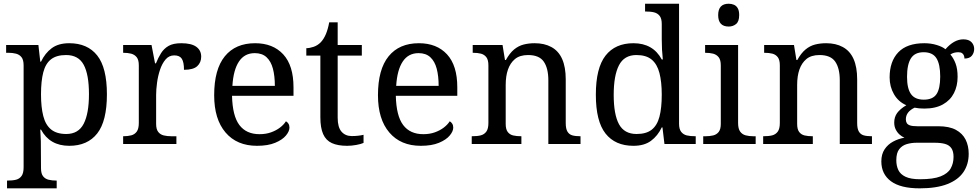

<svg xmlns="http://www.w3.org/2000/svg" viewBox="-20 -780 5309 1040"><path d="M287.1 240.2H18.1V198.2Q48.3 198.2 67.1 193.4Q85.9 188.5 96.9 173.1Q107.9 157.7 107.9 126V-425.8Q107.9 -455.6 96.7 -470Q85.4 -484.4 66.7 -489.3Q47.9 -494.1 25.9 -494.1H13.2V-536.1H188L198.2 -445.8H202.1Q224.1 -492.2 260.3 -519Q296.4 -545.9 355 -545.9Q454.1 -545.9 506.6 -479.5Q559.1 -413.1 559.1 -269Q559.1 -124 506.6 -57.1Q454.1 9.8 355 9.8Q249.5 9.8 202.1 -78.1H198.2Q200.2 -47.9 201.2 -15.9Q202.1 16.1 202.1 130.9Q202.1 160.6 213.4 174.8Q224.6 189 243.4 193.6Q262.2 198.2 287.1 198.2ZM338.9 -54.2Q404.8 -54.2 433.3 -109.6Q461.9 -165 461.9 -270Q461.9 -376.5 433.3 -429.2Q404.8 -481.9 337.9 -481.9Q286.1 -481.9 256.3 -458.7Q226.6 -435.5 214.4 -388.2Q202.1 -340.8 202.1 -269Q202.1 -199.7 214.4 -151.6Q226.6 -103.5 256.6 -78.9Q286.6 -54.2 338.9 -54.2Z M935.5 0H647V-42Q672.4 -42 690.9 -46.9Q709.5 -51.8 720.7 -67.1Q731.9 -82.5 731.9 -113.8V-425.8Q731.9 -455.6 720.5 -470Q709 -484.4 690.4 -489.3Q671.9 -494.1 647 -494.1V-536.1H800.8L819.8 -437H824.7Q836.9 -467.3 852.3 -491.9Q867.7 -516.6 892.8 -531.2Q918 -545.9 961.9 -545.9Q1016.6 -545.9 1043.2 -526.6Q1069.8 -507.3 1069.8 -473.1Q1069.8 -441.4 1048.3 -421.6Q1026.9 -401.9 976.6 -401.9Q976.6 -443.4 964.8 -461.7Q953.1 -480 923.8 -480Q895.5 -480 876.7 -457.8Q857.9 -435.5 846.7 -401.9Q835.4 -368.2 830.6 -331.5Q825.7 -294.9 825.7 -266.1V-108.9Q825.7 -79.6 837.2 -65.2Q848.6 -50.8 867.2 -46.4Q885.7 -42 907.7 -42H935.5Z M1372.1 9.8Q1263.2 9.8 1201.7 -62.3Q1140.1 -134.3 1140.1 -264.2Q1140.1 -404.3 1197.8 -475.1Q1255.4 -545.9 1361.8 -545.9Q1458.5 -545.9 1514.2 -485.6Q1569.8 -425.3 1569.8 -307.1V-261.2H1236.8Q1239.3 -152.3 1276.6 -102.8Q1314 -53.2 1385.7 -53.2Q1420.4 -53.2 1448.2 -63.2Q1476.1 -73.2 1496.6 -88.9Q1517.1 -104.5 1528.8 -123Q1536.1 -119.6 1542 -110.6Q1547.9 -101.6 1547.9 -88.9Q1547.9 -68.8 1528.8 -45.9Q1509.8 -22.9 1470.7 -6.6Q1431.6 9.8 1372.1 9.8ZM1468.8 -314.9Q1468.8 -368.2 1458.3 -408Q1447.8 -447.8 1423.8 -470Q1399.9 -492.2 1359.9 -492.2Q1304.7 -492.2 1274.4 -446.8Q1244.1 -401.4 1238.8 -314.9Z M1860.4 9.8Q1809.6 9.8 1777.6 -4.9Q1745.6 -19.5 1730.5 -53.5Q1715.3 -87.4 1715.3 -145V-479H1639.2V-519Q1657.2 -519 1678.7 -526.4Q1700.2 -533.7 1717.3 -550.8Q1750 -585 1763.2 -659.2H1809.1V-536.1H1939.9V-479H1809.1V-142.1Q1809.1 -90.8 1829.8 -66.9Q1850.6 -43 1885.3 -43Q1920.9 -43 1949.2 -49.8V-5.9Q1935.5 0.5 1909.9 5.1Q1884.3 9.8 1860.4 9.8Z M2259.3 9.8Q2150.4 9.8 2088.9 -62.3Q2027.3 -134.3 2027.3 -264.2Q2027.3 -404.3 2085 -475.1Q2142.6 -545.9 2249 -545.9Q2345.7 -545.9 2401.4 -485.6Q2457 -425.3 2457 -307.1V-261.2H2124Q2126.5 -152.3 2163.8 -102.8Q2201.2 -53.2 2272.9 -53.2Q2307.6 -53.2 2335.4 -63.2Q2363.3 -73.2 2383.8 -88.9Q2404.3 -104.5 2416 -123Q2423.3 -119.6 2429.2 -110.6Q2435.1 -101.6 2435.1 -88.9Q2435.1 -68.8 2416 -45.9Q2397 -22.9 2357.9 -6.6Q2318.8 9.8 2259.3 9.8ZM2356 -314.9Q2356 -368.2 2345.5 -408Q2335 -447.8 2311 -470Q2287.1 -492.2 2247.1 -492.2Q2191.9 -492.2 2161.6 -446.8Q2131.3 -401.4 2126 -314.9Z M3124.5 0H2950.2V-345.2Q2950.2 -410.2 2925.5 -446Q2900.9 -481.9 2840.3 -481.9Q2794.9 -481.9 2768.6 -459.5Q2719.2 -417.5 2719.2 -319.8V-108.9Q2719.2 -79.6 2730.2 -65.2Q2741.2 -50.8 2759.3 -46.4Q2777.3 -42 2804.2 -42V0H2535.2V-42Q2565.9 -42 2584.5 -46.9Q2603 -51.8 2614.3 -67.1Q2625.5 -82.5 2625.5 -113.8V-425.8Q2625.5 -455.6 2614.5 -470Q2603.5 -484.4 2585.4 -489.3Q2567.4 -494.1 2540.5 -494.1V-536.1H2702.1L2715.3 -455.1H2720.2Q2740.7 -492.2 2764.6 -512Q2788.6 -531.7 2816.4 -538.8Q2844.2 -545.9 2876.5 -545.9Q2928.7 -545.9 2966.3 -525.4Q3044.4 -483.4 3044.4 -350.1V-113.8Q3044.4 -82.5 3053.7 -67.1Q3063 -51.8 3079.8 -46.9Q3096.7 -42 3124.5 -42Z M3411.1 9.8Q3312.5 9.8 3260 -56.6Q3207.5 -123 3207.5 -267.1Q3207.5 -411.6 3260 -478.8Q3312.5 -545.9 3411.1 -545.9Q3517.1 -545.9 3564.5 -458H3570.3Q3564.5 -509.3 3564.5 -567.9V-649.9Q3564.5 -679.7 3553 -694.1Q3541.5 -708.5 3522.9 -713.1Q3504.4 -717.8 3474.1 -717.8V-759.8H3658.2V-109.9Q3658.2 -80.6 3669.7 -65.9Q3681.2 -51.3 3699.7 -46.6Q3718.3 -42 3748.5 -42V0H3579.1L3568.4 -89.8H3564.5Q3542.5 -43.9 3506.1 -17.1Q3469.7 9.8 3411.1 9.8ZM3428.2 -54.2Q3480.5 -54.2 3510 -77.4Q3539.6 -100.6 3552 -147.7Q3564.5 -194.8 3564.5 -267.1Q3564.5 -336.4 3552 -384.5Q3539.6 -432.6 3509.8 -457.3Q3480 -481.9 3427.2 -481.9Q3361.3 -481.9 3332.8 -426.5Q3304.2 -371.1 3304.2 -266.1Q3304.2 -159.7 3333 -106.9Q3361.8 -54.2 3428.2 -54.2Z M3927.2 -636.2Q3870.1 -636.2 3870.1 -698.2Q3870.1 -759.8 3927.2 -759.8Q3942.4 -759.8 3955.6 -754.2Q3968.8 -748.5 3976.3 -735.1Q3983.9 -721.7 3983.9 -698.2Q3983.9 -663.6 3967 -649.9Q3950.2 -636.2 3927.2 -636.2ZM4073.2 0H3789.1V-42H3802.2Q3824.2 -42 3842.8 -46.4Q3861.3 -50.8 3872.8 -65.2Q3884.3 -79.6 3884.3 -108.9V-425.8Q3884.3 -455.6 3872.8 -470Q3861.3 -484.4 3842.8 -489.3Q3824.2 -494.1 3799.3 -494.1V-536.1H3978V-113.8Q3978 -82.5 3989.3 -67.1Q4000.5 -51.8 4019 -46.9Q4037.6 -42 4060.1 -42H4073.2Z M4703.1 0H4528.8V-345.2Q4528.8 -410.2 4504.2 -446Q4479.5 -481.9 4418.9 -481.9Q4373.5 -481.9 4347.2 -459.5Q4297.9 -417.5 4297.9 -319.8V-108.9Q4297.9 -79.6 4308.8 -65.2Q4319.8 -50.8 4337.9 -46.4Q4356 -42 4382.8 -42V0H4113.8V-42Q4144.5 -42 4163.1 -46.9Q4181.6 -51.8 4192.9 -67.1Q4204.1 -82.5 4204.1 -113.8V-425.8Q4204.1 -455.6 4193.1 -470Q4182.1 -484.4 4164.1 -489.3Q4146 -494.1 4119.1 -494.1V-536.1H4280.8L4293.9 -455.1H4298.8Q4319.3 -492.2 4343.3 -512Q4367.2 -531.7 4395 -538.8Q4422.9 -545.9 4455.1 -545.9Q4507.3 -545.9 4544.9 -525.4Q4623 -483.4 4623 -350.1V-113.8Q4623 -82.5 4632.3 -67.1Q4641.6 -51.8 4658.4 -46.9Q4675.3 -42 4703.1 -42Z M4961.9 240.2Q4857.9 240.2 4805.9 201.7Q4753.9 163.1 4753.9 94.2Q4753.9 55.2 4771.5 28.8Q4789.1 2.4 4817.4 -12.9Q4845.7 -28.3 4878.9 -34.2Q4865.2 -40 4852.8 -51Q4840.3 -62 4832 -78.4Q4823.7 -94.7 4823.7 -116.2Q4823.7 -146 4839.6 -168Q4855.5 -189.9 4889.2 -210Q4845.7 -229 4822.3 -269.8Q4798.8 -310.5 4798.8 -360.8Q4798.8 -447.3 4845.7 -496.6Q4892.6 -545.9 4986.8 -545.9Q5022.9 -545.9 5054.4 -536.1Q5085.9 -526.4 5101.1 -513.2Q5147.9 -566.9 5197.8 -566.9Q5228 -566.9 5242.4 -551.5Q5256.8 -536.1 5256.8 -515.1Q5256.8 -494.1 5244.4 -478.5Q5231.9 -462.9 5204.1 -462.9Q5204.1 -470.7 5201.4 -478.5Q5198.7 -486.3 5191.7 -491.7Q5184.6 -497.1 5170.9 -497.1Q5145.5 -497.1 5127.9 -484.9Q5145.5 -464.4 5156.2 -435.5Q5167 -406.7 5167 -363.8Q5167 -314.5 5147.2 -275.6Q5127.4 -236.8 5087.4 -214.4Q5047.4 -191.9 4986.8 -191.9Q4956.5 -191.9 4934.1 -196.8Q4886.7 -174.3 4886.7 -133.8Q4886.7 -122.1 4891.6 -113.5Q4896.5 -105 4909.7 -100.6Q4922.9 -96.2 4948.7 -96.2H5062Q5121.6 -96.2 5157.7 -76.7Q5193.8 -57.1 5210.4 -23.7Q5227.1 9.8 5227.1 53.2Q5227.1 110.4 5198.5 152.3Q5169.9 194.3 5111.1 217.3Q5052.2 240.2 4961.9 240.2ZM4983.9 -240.2Q5032.7 -240.2 5052.7 -270Q5072.8 -299.8 5072.8 -365.2Q5072.8 -432.6 5052.2 -464.8Q5031.7 -497.1 4982.9 -497.1Q4935.1 -497.1 4914.1 -463.9Q4893.1 -430.7 4893.1 -363.8Q4893.1 -300.3 4914.6 -270.3Q4936 -240.2 4983.9 -240.2ZM4963.9 190.9Q5035.6 190.9 5075 175.3Q5114.3 159.7 5129.6 132.3Q5145 105 5145 69.8Q5145 39.6 5133.3 22.7Q5121.6 5.9 5098.9 -0.5Q5076.2 -6.8 5043 -6.8H4944.8Q4917 -6.8 4891.8 0.5Q4866.7 7.8 4850.8 28.1Q4835 48.3 4835 87.9Q4835 117.7 4845.9 140.9Q4856.9 164.1 4885 177.5Q4913.1 190.9 4963.9 190.9Z"/></svg>

Font: Satisar Sharada
Style: Regular
Weight: 400
Designer: Vinodh Rajan & Sunil Mahnoori
Version: 2.2